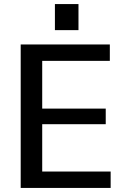

<svg xmlns="http://www.w3.org/2000/svg" viewBox="-20 -917 606 937"><path d="M162 -80H520V0H81V-700H516V-620H162L186 -682V-348L162 -387H496V-311H162L186 -350V-18ZM363 -897V-770H248V-897Z"/></svg>

Font: Pathway Extreme Medium
Style: Regular
Weight: 500
Designer: Eduardo Rodriguez Tunni
Foundry: Eduardo Rodriguez Tunni
Version: Version 1.001;gftools[0.9.26]